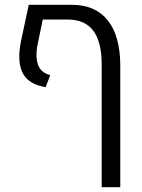

<svg xmlns="http://www.w3.org/2000/svg" viewBox="-20 -575 587 795"><path d="M278 -555Q374 -555 425.5 -491.5Q477 -428 478 -307V200H401V-309Q401 -494 262 -494H157L138 -402Q125 -345 136.5 -309.5Q148 -274 188 -264L169 -214Q97 -226 73.5 -273.5Q50 -321 67 -405L99 -555Z"/></svg>

Font: Assistant
Style: Regular
Weight: 400
Designer: Hebrew By Ben Nathan, Latin by Paul Hunt
Version: Version 2.001;PS 002.001;hotconv 1.0.88;makeotf.lib2.5.64775